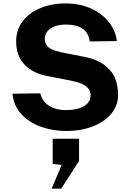

<svg xmlns="http://www.w3.org/2000/svg" viewBox="-20 -752 760 1117"><path d="M52.5 -206.8 214.5 -209Q221.2 -178 241.9 -156.1Q262.6 -134.1 293.9 -122.8Q325.1 -111.5 364.2 -111.5Q404.5 -111.5 436.8 -120.9Q469 -130.2 488 -149.6Q507 -169 507 -197.5Q507 -222.8 491.4 -239.7Q475.8 -256.6 450.4 -266.8Q425 -277 383.2 -284.8L258.2 -309Q172.2 -324.8 123.7 -375.2Q75.1 -425.6 74 -508.8Q73.2 -576.2 111 -626.8Q148.8 -677.4 214.6 -704.7Q280.5 -732 361.8 -732Q445.5 -732 511 -701.8Q576.5 -671.6 615 -621.4Q653.5 -571.2 659.8 -513L502 -511Q495.1 -562.5 459.5 -585.9Q423.9 -609.2 364.2 -609.2Q326.1 -609.2 298.1 -598.5Q270 -587.8 255.4 -569.2Q240.8 -550.8 240.8 -527Q240.8 -505.9 249.4 -491.3Q258 -476.8 279.2 -466.1Q300.4 -455.4 337.8 -447.5L461 -423.2Q547.1 -407.2 592.7 -369.7Q638.2 -332.1 652.6 -289.2Q667 -246.2 667 -198Q667 -139.6 628.6 -92.1Q590.1 -44.5 521.4 -17.2Q452.8 10 365 10Q288.4 10 219.6 -14.1Q150.9 -38.1 105.2 -86.9Q59.6 -135.8 52.5 -206.8ZM338.9 207.2 286.4 202V55.2H439.9V184.8L336.4 345.2H280.4Z"/></svg>

Font: Public Sans VF
Style: Regular
Weight: 400
Designer: Pablo Impallari, Rodrigo Fuenzalida (Modified by Dan O. Williams and USWDS)
Version: Version 1.003